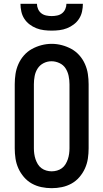

<svg xmlns="http://www.w3.org/2000/svg" viewBox="-20 -975 540 1003"><path d="M250 8Q223 8 196.5 2.5Q170 -3 146.5 -16Q123 -29 105 -50Q87 -71 76 -95.5Q65 -120 61 -146.5Q57 -173 57 -200V-535Q57 -562 61 -588.5Q65 -615 76 -640Q87 -665 105 -685.5Q123 -706 146.5 -719Q170 -732 196.5 -739Q223 -746 250 -746Q277 -746 303.5 -739Q330 -732 353.5 -719Q377 -706 395 -685.5Q413 -665 424 -640Q435 -615 439 -588.5Q443 -562 443 -535V-200Q443 -173 439 -146.5Q435 -120 424 -95.5Q413 -71 395 -50Q377 -29 353.5 -16Q330 -3 303.5 2.5Q277 8 250 8ZM250 -80Q264 -80 278 -84Q292 -88 303.5 -96.5Q315 -105 322.5 -117.5Q330 -130 334.5 -143.5Q339 -157 341 -171.5Q343 -186 343 -200V-535Q343 -557 338.5 -578.5Q334 -600 322.5 -618Q311 -636 290.5 -645.5Q270 -655 249 -655Q227 -655 207.5 -645Q188 -635 176.5 -617Q165 -599 161 -577.5Q157 -556 157 -535V-200Q157 -186 159 -171.5Q161 -157 165.5 -143.5Q170 -130 177.5 -117.5Q185 -105 196.5 -96.5Q208 -88 222 -84Q236 -80 250 -80ZM250 -815Q230 -815 209.5 -817.5Q189 -820 170 -827.5Q151 -835 134.5 -847.5Q118 -860 107 -877Q96 -894 91.5 -914.5Q87 -935 87 -955H173Q173 -941 179 -927.5Q185 -914 196 -905.5Q207 -897 221.5 -894Q236 -891 250 -891Q264 -891 278.5 -894Q293 -897 304 -905.5Q315 -914 321 -927.5Q327 -941 327 -955H413Q413 -935 408.5 -914.5Q404 -894 393 -877Q382 -860 365.5 -847.5Q349 -835 330 -827.5Q311 -820 290.5 -817.5Q270 -815 250 -815Z"/></svg>

Font: Iosevka Slab Semibold
Style: Regular
Weight: 600
Monospace: yes
Designer: Belleve Invis
Foundry: Belleve Invis
Version: Version 11.1.1; ttfautohint (v1.8.3)